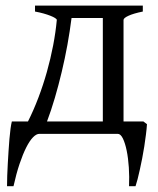

<svg xmlns="http://www.w3.org/2000/svg" viewBox="-20 -474 560 680"><path d="M487.8 -43.9 500.5 -34.2Q499.5 -17.1 496.8 3.2Q494.1 23.4 491 44.7Q487.8 65.9 483.6 86.9Q479.5 107.9 475.3 126.7Q471.2 145.5 467.3 160.6Q463.4 175.8 460 185.5H437Q438.5 152.3 436.3 119.1Q434.1 85.9 428.7 59.6Q423.3 33.2 415.3 16.6Q407.2 0 397 0H119.6Q108.9 0 96.9 12.2Q85 24.4 73 48.1Q61 71.8 49.3 106.4Q37.6 141.1 27.8 185.5H4.9Q4.9 168.9 5.6 148.2Q6.3 127.4 7.6 105.2Q8.8 83 10.3 60.5Q11.7 38.1 13.4 18.1Q15.1 -2 17.3 -18.1Q19.5 -34.2 22 -43.9H79.1Q98.6 -82.5 115.7 -127.4Q132.8 -172.4 146 -219.2Q159.2 -266.1 168.2 -313Q177.2 -359.9 181.2 -403.3Q181.2 -406.2 175 -410.2Q168.9 -414.1 158.4 -418.2Q147.9 -422.4 134 -426.3Q120.1 -430.2 104 -433.1V-454.1H485.8V-433.1Q452.6 -426.3 435.1 -418.2Q417.5 -410.2 417.5 -403.3V-43.9ZM146.5 -43.9H344.2V-410.2H233.4Q227.5 -363.8 218.8 -315.4Q210 -267.1 198.7 -219.7Q187.5 -172.4 174.3 -127.4Q161.1 -82.5 146.5 -43.9Z"/></svg>

Font: Noto Serif Devanagari
Style: Regular
Weight: 400
Designer: Monotype Design Team
Foundry: Monotype Imaging Inc.
Version: Version 1.01